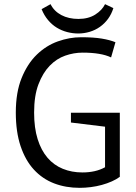

<svg xmlns="http://www.w3.org/2000/svg" viewBox="-20 -891 652 923"><path d="M56 0ZM321 -349H556V-41Q540 -29 517.5 -19Q495 -9 469.5 -2Q444 5 416.5 8.5Q389 12 363 12Q296 12 240 -9.5Q184 -31 143 -75.5Q102 -120 79 -188.5Q56 -257 56 -350Q56 -447 84 -516Q112 -585 157 -628.5Q202 -672 258 -692Q314 -712 370 -712Q430 -712 469 -705.5Q508 -699 535 -688L514 -615Q466 -638 377 -638Q335 -638 293.5 -623.5Q252 -609 219 -575Q186 -541 165 -486Q144 -431 144 -350Q144 -276 161 -222Q178 -168 208.5 -132.5Q239 -97 282 -79.5Q325 -62 376 -62Q440 -62 485 -87V-282L321 -302ZM223 -871Q240 -837 275 -818.5Q310 -800 357 -800Q405 -800 438 -821Q471 -842 485 -871L525 -852Q516 -823 499.5 -800.5Q483 -778 460.5 -762Q438 -746 411 -738Q384 -730 356 -730Q329 -730 302.5 -737Q276 -744 253 -758Q230 -772 211 -794.5Q192 -817 180 -847Z"/></svg>

Font: PT Sans
Style: Regular
Weight: 400
Version: Version 2.003W OFL; ttfautohint (v1.6)